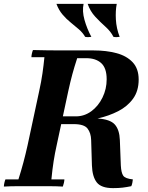

<svg xmlns="http://www.w3.org/2000/svg" viewBox="-28 -960 765 990"><path d="M657 -35Q656 -27 654.5 -18Q653 -9 649 0Q625 5 604 7.5Q583 10 555 10Q494 10 471 -19.5Q448 -49 446 -107L442 -238Q441 -274 423.5 -297Q406 -320 352 -320H219L228 -360H363Q407 -360 443 -386.5Q479 -413 500.5 -457Q522 -501 522 -551Q522 -609 494 -634.5Q466 -660 417 -660H370Q355 -614 345 -577Q335 -540 324 -490L264 -210Q255 -170 248.5 -128.5Q242 -87 237 -35H304Q304 -28 301.5 -17Q299 -6 296 2Q262 0 220.5 0Q179 0 144 0Q110 0 68.5 0Q27 0 -8 2Q-8 -6 -5.5 -17Q-3 -28 0 -35H67Q81 -79 92.5 -122Q104 -165 114 -210L174 -490Q185 -540 191 -582Q197 -624 201 -665H134Q134 -673 136.5 -684Q139 -695 142 -702Q176 -701 217.5 -700.5Q259 -700 293 -700H455Q520 -700 572.5 -686Q625 -672 656 -639Q687 -606 687 -550Q687 -491 658 -451Q629 -411 581 -386.5Q533 -362 475 -349Q540 -345 564 -318Q588 -291 590 -238L595 -107Q597 -69 607.5 -54Q618 -39 657 -35ZM424 -940H574Q567 -905 569.5 -859.5Q572 -814 589 -770Q572 -767 557 -770Q543 -798 516 -822Q489 -846 463 -874Q437 -902 424 -940ZM263 -940H403Q395 -903 407.5 -858Q420 -813 443 -770Q426 -767 411 -770Q399 -791 379 -808.5Q359 -826 336.5 -844Q314 -862 294.5 -885Q275 -908 263 -940Z"/></svg>

Font: Poltawski Nowy
Style: Bold Italic
Weight: 700
Italic angle: -12°
Designer: Adam Pótawski, Mateusz Machalski, Borys Kosmynka, Ania Wieluska
Foundry: Capitalics.wtf
Version: Version 1.001;gftools[0.9.25]